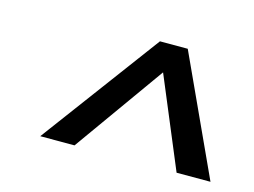

<svg xmlns="http://www.w3.org/2000/svg" viewBox="-56 -926 644 487"><g transform="rotate(15 266.5 -682.5)"><path d="M527 -527H438L339 -764L170 -527H80L311 -838H384Z"/></g></svg>

Font: FiraGO Book
Style: Italic
Weight: 350
Italic angle: -8°
Designer: bBox Type GmbH
Foundry: bBox Type GmbH
Version: Version 1.001